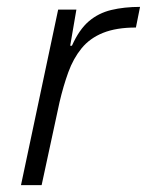

<svg xmlns="http://www.w3.org/2000/svg" viewBox="-20 -538 427 558"><path d="M41 0 149 -510H202L184 -405H189Q210 -452 238 -476Q266 -500 303.5 -509Q341 -518 387 -518L375 -458Q318 -458 279.5 -442.5Q241 -427 217 -397.5Q193 -368 178.5 -328Q164 -288 153 -241L101 0Z"/></svg>

Font: Saira Thin Light
Style: Italic
Weight: 300
Italic angle: -12°
Version: Version 1.101